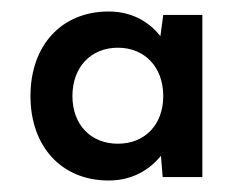

<svg xmlns="http://www.w3.org/2000/svg" viewBox="-20 -651 404 334"><path d="M263 -343H332V-625H264L259 -588C238 -615 207 -631 169 -631C87 -631 33 -572 33 -484C33 -396 87 -337 169 -337C207 -337 238 -353 260 -380ZM185 -401C138 -401 106 -434 106 -484C106 -534 138 -568 185 -568C232 -568 264 -534 264 -484C264 -434 232 -401 185 -401Z"/></svg>

Font: Gully SemiBold
Style: Regular
Weight: 600
Designer: jaikishan Patel
Foundry: MagicType
Version: Version 1.000;Glyphs 3.2 (3242)